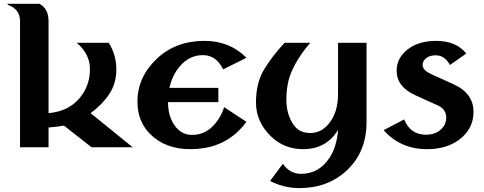

<svg xmlns="http://www.w3.org/2000/svg" viewBox="-20 -757 2488 987"><path d="M83 0V-647.5Q83 -710.9 19.5 -732.4V-737.3H182.6Q229.5 -713.4 229.5 -647.5V-175.3Q350.6 -186 409.2 -280.3Q442.4 -334 442.4 -401.4Q442.4 -480.5 374 -537.1Q374 -537.1 539.1 -537.1Q578.1 -474.6 578.1 -399.9Q578.1 -329.1 542 -273.9Q505.4 -219.2 445.8 -175.3L662.1 0H450.7L308.6 -111.3Q270.5 -104.5 229.5 -101.6V0Z M958.5 9.8Q828.6 9.8 750.5 -69.3Q686.5 -134.3 686.5 -234.4Q686.5 -360.4 786.1 -455.1Q883.3 -546.9 1031.7 -546.9Q1160.2 -546.9 1247.1 -460L1127 -400.4Q1091.8 -473.6 1022.9 -473.6Q953.1 -473.6 904.3 -416Q864.7 -369.1 851.1 -305.2H1102.5V-231.9H843.8Q843.8 -160.6 877 -112.8Q911.6 -63.5 967.3 -63.5Q1037.1 -63.5 1085.9 -121.1Q1117.2 -158.2 1132.3 -206.1L1247.1 -130.4Q1228.5 -105.5 1204.1 -82Q1108.4 9.8 958.5 9.8Z M1537.6 9.8Q1443.4 9.8 1376.5 -52.7Q1295.9 -128.4 1295.9 -230Q1295.9 -331.1 1337.9 -400.4Q1380.9 -471.2 1443.4 -537.1H1575.2Q1513.2 -465.8 1480.5 -392.6Q1452.1 -329.1 1452.1 -245.6Q1452.1 -169.4 1488.3 -116.7Q1518.1 -73.2 1574.7 -73.2Q1630.9 -73.2 1670.4 -121.1Q1717.8 -178.7 1717.8 -274.4V-537.1H1864.3V-130.4Q1864.3 22.9 1764.6 117.2Q1667 210 1519 210Q1440.4 210 1368.2 173.3L1434.1 85Q1470.2 136.7 1527.8 136.7Q1621.1 136.7 1675.8 51.3Q1711.4 -4.4 1717.8 -89.8Q1658.7 9.8 1537.6 9.8Z M2175.3 9.8Q2038.6 9.8 1952.1 -87.9L2057.6 -143.1Q2089.4 -64.5 2169.9 -64.5Q2220.7 -64.5 2251 -95.7Q2273.9 -119.1 2273.9 -151.9Q2273.9 -195.3 2231.9 -214.4L2114.7 -267.6Q2019 -311 2019 -393.6Q2019 -459.5 2076.7 -503.9Q2132.8 -546.9 2222.2 -546.9Q2324.7 -546.9 2377 -481.9L2293 -422.9Q2266.1 -472.7 2220.2 -472.7Q2189.5 -472.7 2171.9 -459Q2152.3 -443.4 2152.3 -422.9Q2152.3 -396 2197.8 -375.5L2312 -323.7Q2414.1 -277.3 2414.1 -181.6Q2414.1 -92.8 2337.9 -37.1Q2273.4 9.8 2175.3 9.8Z"/></svg>

Font: Berenika
Style: Bold
Weight: 700
Designer: Wojciech Kalinowski "wmk69" (wmk69@o2.pl)
Foundry: Wojciech Kalinowski "wmk69" (wmk69@o2.pl)
Version: Version 3.1.0; 2021-05-14